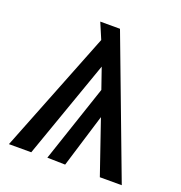

<svg xmlns="http://www.w3.org/2000/svg" viewBox="-126 -797 851 905"><g transform="rotate(20 300.0 -345.0)"><path d="M473 0 381 -268 299 0 209 -2 339 -389 303 -493 129 0H17L258 -610L224 -690H323L583 0Z"/></g></svg>

Font: Fira Mono Medium
Style: Regular
Weight: 500
Designer: Carrois Corporate & Edenspiekermann AG
Foundry: Carrois Corporate GbR & Edenspiekermann AG
Version: Version 3.206